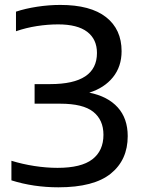

<svg xmlns="http://www.w3.org/2000/svg" viewBox="-20 -770 588 799"><path d="M223 9.5Q119.5 9.5 27.5 -19.5V-101Q73 -87 123 -79.2Q173 -71.5 219.5 -71.5Q318 -71.5 364.2 -107Q410.5 -142.5 410.5 -209Q410.5 -271 368 -304.8Q325.5 -338.5 231 -338.5H124V-420H189Q383.5 -420 383.5 -549.5Q383.5 -606.5 343 -637.5Q302.5 -668.5 222 -668.5Q178.5 -668.5 133.5 -661.5Q88.5 -654.5 46.5 -640V-721.5Q85.5 -734.5 134.5 -742Q183.5 -749.5 231 -749.5Q356.5 -749.5 421.2 -698.8Q486 -648 486 -557Q486 -493 450 -448.5Q414 -404 351.5 -384.5Q428.5 -369 470 -323Q511.5 -277 511.5 -203.5Q511.5 -104.5 441 -47.5Q370.5 9.5 223 9.5Z"/></svg>

Font: Encode Sans Semi Expanded Medium
Style: Regular
Weight: 500
Width: 6
Designer: Multiple Designers
Foundry: Impallari Type
Version: Version 3.000; ttfautohint (v1.8.3) -l 8 -r 50 -G 200 -x 14 